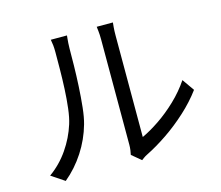

<svg xmlns="http://www.w3.org/2000/svg" viewBox="-108 -891 1216 1056"><g transform="rotate(-15 500.0 -362.5)"><path d="M523.9 -21.2Q526.7 -32.9 528.6 -47.6Q530.5 -62.3 530.5 -77.3Q530.5 -86.9 530.5 -120.9Q530.5 -154.9 530.5 -204.7Q530.5 -254.5 530.5 -312.4Q530.5 -370.2 530.5 -428.8Q530.5 -487.4 530.5 -538.3Q530.5 -589.3 530.5 -626Q530.5 -662.8 530.5 -676.3Q530.5 -704.8 528.1 -724.6Q525.8 -744.3 525.2 -750.4H617.3Q616.7 -744.3 614.8 -724.4Q613 -704.4 613 -676Q613 -662.4 613 -626.5Q613 -590.5 613 -540.1Q613 -489.8 613 -432.4Q613 -374.9 613 -319.1Q613 -263.3 613 -215.8Q613 -168.2 613 -137Q613 -105.8 613 -99.2Q659.5 -120.7 712.6 -156.6Q765.6 -192.5 816.2 -240.7Q866.8 -288.9 904.5 -345.1L952.4 -276.9Q909.3 -218.6 851.7 -166Q794.2 -113.4 732 -71.1Q669.8 -28.8 611.3 0.2Q598.8 6.5 590.6 12.6Q582.3 18.6 576.8 22.8ZM65.9 -25.9Q129 -71.1 173.1 -135.2Q217.3 -199.3 240 -271.7Q251 -306.3 257.1 -357.3Q263.2 -408.3 265.9 -465.5Q268.6 -522.8 269.1 -577.5Q269.6 -632.1 269.6 -674.3Q269.6 -696.5 267.8 -713.8Q266 -731 262.8 -746.8H354.8Q354.2 -741.3 353.1 -729.7Q352.1 -718.2 351 -704.1Q349.9 -689.9 349.9 -675Q349.9 -633.3 348.9 -576.5Q347.9 -519.6 344.6 -458.3Q341.3 -397 335.5 -342.2Q329.7 -287.4 319.1 -250Q296.7 -169.7 250.6 -98.7Q204.5 -27.8 141.3 24.5Z"/></g></svg>

Font: Noto Sans SC Thin
Style: Regular
Weight: 100
Designer: Ryoko NISHIZUKA 西塚涼子 (kana, bopomofo & ideographs); Paul D. Hunt (Latin, Greek & Cyrillic); Sandoll Communications 산돌커뮤니
Foundry: Adobe
Version: Version 2.004-H2;hotconv 1.0.118;makeotfexe 2.5.65603